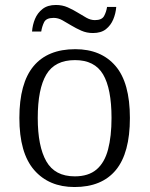

<svg xmlns="http://www.w3.org/2000/svg" viewBox="-20 -743 602 773"><path d="M280 10Q177 10 117.5 -58.5Q58 -127 58 -268Q58 -408 115 -476.5Q172 -545 283 -545Q387 -545 445 -477.5Q503 -410 503 -268Q503 -127 446.5 -58.5Q390 10 280 10ZM281 -33Q336 -33 368.5 -60.5Q401 -88 415 -141Q429 -194 429 -268Q429 -386 395 -443.5Q361 -501 282 -501Q201 -501 166.5 -443Q132 -385 132 -268Q132 -154 166.5 -93.5Q201 -33 281 -33ZM354 -610Q329 -610 307.5 -619.5Q286 -629 267 -640.5Q248 -652 231 -661.5Q214 -671 196 -671Q166 -671 157.5 -653.5Q149 -636 146 -616H109Q111 -643 121 -667Q131 -691 151.5 -707Q172 -723 205 -723Q231 -723 252.5 -713.5Q274 -704 292.5 -692.5Q311 -681 328 -671.5Q345 -662 362 -662Q390 -662 399 -678.5Q408 -695 411 -715H448Q446 -689 436 -665Q426 -641 406.5 -625.5Q387 -610 354 -610Z"/></svg>

Font: Noto Serif Tibetan Light
Style: Regular
Weight: 300
Version: Version 2.103